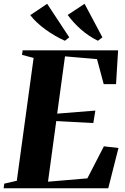

<svg xmlns="http://www.w3.org/2000/svg" viewBox="-38 -1014 673 1034"><path d="M-18.5 0 -15 -25 52.5 -40.5 143 -702 80.5 -718.5 84 -743H598L587 -561H520.5L484.5 -695.5L312 -710.5L270 -402L475.5 -418.5L464.5 -351.5L265 -362L220.5 -35.5L432.5 -53.5L521.5 -226L600 -217L545 0ZM513.5 -813 489.5 -794.5Q464.5 -806.5 441.5 -822Q418.5 -837.5 398 -855.5Q377.5 -873.5 359.5 -893.2Q341.5 -913 326.5 -933.5L417.5 -993.5ZM335 -813 311.5 -794.5Q285.5 -806 259.2 -821.2Q233 -836.5 208 -854.5Q183 -872.5 161.8 -892.2Q140.5 -912 125 -932.5L216 -993.5Z"/></svg>

Font: Merriweather 120pt ExtraBold
Style: Italic
Weight: 800
Italic angle: -7.8°
Version: Version 2.101